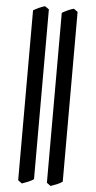

<svg xmlns="http://www.w3.org/2000/svg" viewBox="-65 -795 537 1076"><g transform="rotate(5 204.0 -256.5)"><path d="M328.1 213.9Q319.3 221.7 296.9 231Q274.4 240.2 262.2 244.1L240.2 228V-728Q253.9 -736.3 272.7 -744.9Q291.5 -753.4 305.7 -756.8L328.1 -741.2ZM166.5 213.9Q157.7 221.7 135.3 231Q112.8 240.2 100.6 244.1L78.6 228V-728Q92.3 -736.3 111.1 -744.9Q129.9 -753.4 144 -756.8L166.5 -741.2Z"/></g></svg>

Font: Gentium Book Plus
Style: Bold
Weight: 700
Designer: Victor Gaultney, Annie Olsen, Iska Routamaa, Becca Hirsbrunner
Foundry: SIL International
Version: Version 6.101